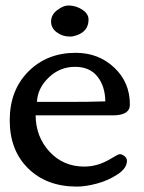

<svg xmlns="http://www.w3.org/2000/svg" viewBox="-20 -670 526 703"><path d="M230 -649.9Q257.8 -649.9 281 -634.8Q304.2 -619.6 304.2 -598.6Q304.2 -555.2 259.8 -540.5Q247.6 -536.1 235.8 -536.1Q208.5 -536.1 187.7 -551.8Q167 -567.4 167 -590.8Q167 -616.2 189.9 -633.3Q212.4 -649.9 230 -649.9ZM257.3 -476.6Q340.8 -476.6 398.2 -422.6Q455.6 -368.7 455.6 -287.1Q455.6 -247.6 393.1 -247.6H110.4Q111.3 -168.5 161.6 -114.3Q211.9 -60.1 288.6 -60.1Q339.4 -60.1 387.2 -89.8Q412.6 -105.5 418.5 -105.5Q426.8 -105.5 435.8 -98.4Q444.8 -91.3 444.8 -81.1Q444.8 -54.2 410.4 -31.5Q376 -8.8 334.5 2.2Q293 13.2 261.7 13.2Q150.9 13.2 83.3 -53.2Q15.6 -119.6 15.6 -229.5Q15.6 -339.4 83.7 -408Q151.9 -476.6 257.3 -476.6ZM365.7 -298.8Q364.7 -355 336.4 -390.1Q308.1 -425.3 254.9 -425.3Q199.2 -425.3 158.4 -386.2Q117.7 -347.2 115.2 -296.9H229.5Q305.7 -296.9 365.7 -298.8Z"/></svg>

Font: Corben
Style: Regular
Weight: 400
Designer: vernon adams
Foundry: vernon adams
Version: Version 1.100